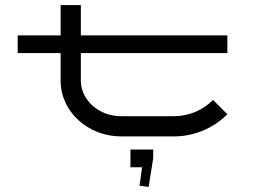

<svg xmlns="http://www.w3.org/2000/svg" viewBox="-20 -540 1020 760"><path d="M496.4 122H542.4L532.4 195L568.4 200L586.4 86V52H496.4ZM50 -400V-330H220V-220C220 -98.6 327.5 0 460 0H667.8C750.7 0 825.7 -33.5 880 -87.8L823.4 -144.4C783.5 -104.4 728.8 -80 667.8 -80H460C365.8 -80 300 -148.7 300 -220V-330H880V-400H300V-520H220V-400Z"/></svg>

Font: KetosagCBd
Style: Regular
Weight: 500
Designer: gluk
Foundry: gluk
Version: Version 00.0024